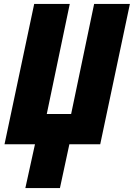

<svg xmlns="http://www.w3.org/2000/svg" viewBox="-20 -734 681 977"><path d="M285 223 333 0H490L641 -714H459L342 -154H218L335 -714H154L3 0H158L109 223Z"/></svg>

Font: Noto Sans Display SemiCondensed Black
Style: Italic
Weight: 900
Width: 4
Designer: Monotype Design team
Foundry: Monotype Imaging Inc.
Version: 1.000